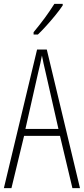

<svg xmlns="http://www.w3.org/2000/svg" viewBox="-20 -969 432 989"><path d="M353 0 289 -269H104L39 0H0L171 -714H221L392 0ZM215 -596Q209 -622 204.5 -641.5Q200 -661 196 -683Q192 -661 187.5 -641.5Q183 -622 177 -597L111 -305H281ZM303 -941Q287 -917 264.5 -889.5Q242 -862 218 -835.5Q194 -809 175 -791H153V-803Q186 -843 211 -877Q236 -911 260 -949H303Z"/></svg>

Font: Noto Sans Tamil ExtraCondensed ExtraLight
Style: Regular
Weight: 200
Width: 2
Designer: Jelle Bosma - Monotype Design Team
Foundry: Monotype Imaging Inc.
Version: Version 2.004; ttfautohint (v1.8.4.7-5d5b)